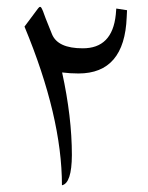

<svg xmlns="http://www.w3.org/2000/svg" viewBox="-20 -553 437 566"><path d="M163.1 -339.4Q191.9 -208 191.9 -95.7Q191.4 -12.7 162.6 -6.8Q162.6 -209 52.2 -474.6L92.3 -528.3Q99.1 -537.6 103.5 -527.3Q107.9 -518.1 108.9 -514.2Q110.4 -510.7 114.7 -498.5Q128.9 -463.4 133.3 -452.1Q150.4 -410.6 223.6 -410.6Q311 -410.2 321.3 -509.8L322.8 -527.8L354.5 -522.9L353.5 -502.4Q347.2 -336.4 211.4 -336.4Q187 -336.4 163.1 -339.4Z"/></svg>

Font: Parastoo Print
Style: Print
Weight: 400
Foundry: Saber Rastikerdar (saber.rastikerdar@gmail.com)
Version: Version 1.0.0-alpha5